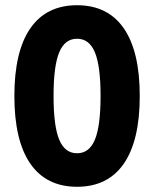

<svg xmlns="http://www.w3.org/2000/svg" viewBox="-20 -705 590 735"><path d="M275 10Q157.5 10 96.2 -78.3Q35 -166.7 35 -337.5Q35 -508.3 96.2 -596.7Q157.5 -685 275 -685Q392.5 -685 453.8 -596.7Q515 -508.3 515 -337.5Q515 -166.7 453.8 -78.3Q392.5 10 275 10ZM275 -118.3Q321.7 -118.3 343.3 -170.4Q365 -222.5 365 -337.5Q365 -452.5 343.3 -504.6Q321.7 -556.7 275 -556.7Q228.3 -556.7 206.7 -504.6Q185 -452.5 185 -337.5Q185 -222.5 206.7 -170.4Q228.3 -118.3 275 -118.3Z"/></svg>

Font: Funnel Sans Light ExtraBold
Style: Regular
Weight: 800
Version: Version 1.000